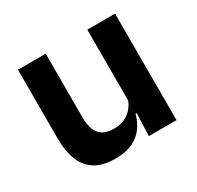

<svg xmlns="http://www.w3.org/2000/svg" viewBox="-116 -622 785 766"><g transform="rotate(-30 277.0 -239.0)"><path d="M179 -490.5V-195.5Q179 -165 187.2 -142.2Q195.5 -119.5 214.8 -107.2Q234 -95 266.5 -95Q296 -95 317.5 -105.5Q339 -116 353 -133.8Q367 -151.5 373.5 -173.5L393.5 -104H369.5Q361.5 -72 342.8 -45.8Q324 -19.5 291.8 -4Q259.5 11.5 211 11.5Q155 11.5 119.8 -10Q84.5 -31.5 67.8 -73.5Q51 -115.5 51 -177V-490.5ZM498.5 -490.5V0H371L375.5 -119L370.5 -129.5V-490.5Z"/></g></svg>

Font: Anek Gurmukhi Medium SemiBold
Style: Regular
Weight: 600
Version: Version 1.003